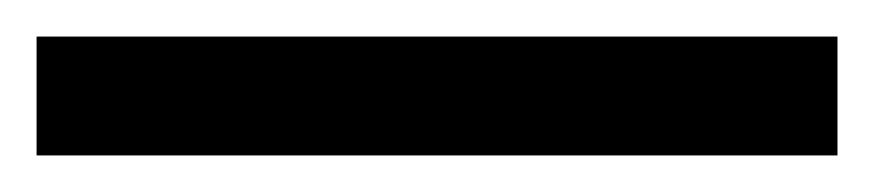

<svg xmlns="http://www.w3.org/2000/svg" viewBox="-20 -20 478 105"><path d="M438 0V65H0V0Z"/></svg>

Font: Exo 2
Style: Regular
Weight: 400
Designer: Natanael Gama
Foundry: Natanael Gama
Version: Version 2.010